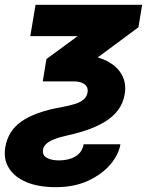

<svg xmlns="http://www.w3.org/2000/svg" viewBox="-22 -566 628 802"><path d="M126.5 -545.9H571.8L556.2 -452.1L251.5 -226.1H156.7L171.9 -319.3L302.2 -415H104.5ZM157.7 58.6Q153.8 82 173.3 93Q192.9 104 223.6 104Q246.6 104 268.3 98.1Q290 92.3 306.2 77.6Q322.3 63 327.6 36.6H481Q474.1 79.1 439.5 120.4Q404.8 161.6 346.7 188.7Q288.6 215.8 210.9 215.8Q138.7 215.8 88.6 194.8Q38.6 173.8 15.1 136Q-8.3 98.1 0 48.8Q5.9 15.1 22.2 -11.5Q38.6 -38.1 67.1 -58.3Q95.7 -78.6 137.2 -93.5Q178.7 -108.4 233.9 -118.2Q266.1 -124 289.8 -131.3Q313.5 -138.7 327.1 -150.4Q340.8 -162.1 343.8 -180.2Q347.2 -202.1 331.3 -214.1Q315.4 -226.1 284.2 -226.1H209.5L229.5 -335.9H302.7Q373.5 -335.9 419.9 -313.5Q466.3 -291 486.6 -254.2Q506.8 -217.3 499 -172.9Q492.7 -135.3 471.9 -107.2Q451.2 -79.1 418.9 -59.1Q386.7 -39.1 347.4 -25.1Q308.1 -11.2 264.2 -1.5Q226.1 6.8 203.4 16.1Q180.7 25.4 170.2 35.9Q159.7 46.4 157.7 58.6Z"/></svg>

Font: Inter ExtraBold
Style: Italic
Weight: 800
Italic angle: -9.3988°
Designer: Rasmus Andersson
Foundry: rsms
Version: Version 4.001;git-66647c0bb